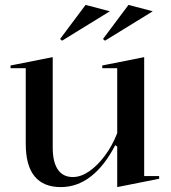

<svg xmlns="http://www.w3.org/2000/svg" viewBox="-20 -748 696 783"><path d="M228 15Q157 15 121 -29Q85 -73 85 -162V-470H23V-481L195 -515V-146Q195 -87 216 -56.5Q237 -26 277 -26Q310 -26 344 -49.5Q378 -73 408 -113.5Q438 -154 458 -205V-470H397V-481L568 -515V-30H629V-19L458 15V-150L450 -156Q406 -71 350 -28Q294 15 228 15ZM408 -582 400 -589 504 -728 603 -702ZM233 -582 225 -589 329 -728 428 -702Z"/></svg>

Font: Kalnia
Style: Regular
Weight: 400
Designer: Frida Medrano
Foundry: Frida Medrano
Version: Version 1.105